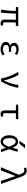

<svg xmlns="http://www.w3.org/2000/svg" viewBox="2570 -3418 861 6040"><g transform="rotate(90 3000.0 -398.5)"><path d="M713.9 12.7Q652.3 12.7 624 -21Q595.7 -54.7 595.7 -122.1Q595.7 -148.4 598.1 -276.4Q600.6 -404.3 601.6 -467.8H409.2Q409.2 -328.1 377 4.9L285.2 0Q323.2 -239.3 323.2 -467.8H198.2V-538.1L275.4 -543H799.8V-467.8H689.5Q681.6 -326.2 681.6 -116.2Q681.6 -63.5 732.4 -63.5Q740.2 -63.5 776.4 -68.4L789.1 1Q756.8 12.7 713.9 12.7Z M1530.3 12.7Q1428.7 12.7 1364.3 -31.7Q1299.8 -76.2 1299.8 -150.4Q1299.8 -205.1 1331.5 -238.8Q1363.3 -272.5 1413.1 -285.2V-290Q1373 -304.7 1350.1 -337.9Q1327.1 -371.1 1327.1 -411.1Q1327.1 -481.4 1386.2 -519Q1445.3 -556.6 1534.2 -556.6Q1628.9 -556.6 1710 -497.1L1672.9 -435.5Q1607.4 -484.4 1537.1 -484.4Q1484.4 -484.4 1451.2 -461.9Q1418 -439.5 1418 -399.4Q1418 -360.4 1448.7 -337.9Q1479.5 -315.4 1543 -315.4Q1571.3 -315.4 1610.4 -318.4V-247.1Q1563.5 -250 1526.4 -250Q1391.6 -250 1391.6 -157.2Q1391.6 -112.3 1430.7 -85.9Q1469.7 -59.6 1539.1 -59.6Q1619.1 -59.6 1688.5 -115.2L1726.6 -53.7Q1639.6 12.7 1530.3 12.7Z M2542 0H2452.1Q2421.9 -150.4 2367.2 -290.5Q2312.5 -430.7 2243.2 -533.2L2334 -556.6Q2387.7 -472.7 2437 -340.8Q2486.3 -209 2510.7 -92.8H2515.6Q2633.8 -341.8 2651.4 -543H2743.2Q2702.1 -277.3 2542 0Z M3565.4 12.7Q3505.9 12.7 3480 -20.5Q3454.1 -53.7 3454.1 -122.1V-468.8H3272.5V-538.1L3350.6 -543H3728.5V-468.8H3543Q3540 -345.7 3540 -116.2Q3540 -63.5 3585 -63.5Q3609.4 -63.5 3637.7 -71.3L3652.3 -1Q3607.4 12.7 3565.4 12.7Z M4597.7 -252.9Q4550.8 -377 4514.6 -419.4Q4478.5 -461.9 4434.6 -461.9Q4384.8 -461.9 4354.5 -411.6Q4324.2 -361.3 4324.2 -260.7Q4324.2 -165 4357.4 -112.8Q4390.6 -60.5 4441.4 -60.5Q4482.4 -60.5 4520 -103Q4557.6 -145.5 4597.7 -252.9ZM4532.2 -757.8H4650.4L4500 -580.1H4411.1ZM4670.9 -524.4H4756.8Q4717.8 -365.2 4675.8 -255.9Q4714.8 -159.2 4768.6 2H4678.7Q4653.3 -85.9 4632.8 -149.4Q4594.7 -69.3 4544.4 -28.8Q4494.1 11.7 4434.6 11.7Q4346.7 11.7 4291.5 -61Q4236.3 -133.8 4236.3 -261.2Q4236.3 -388.7 4292 -461.9Q4347.7 -535.2 4434.6 -535.2Q4498 -535.2 4543.5 -497.1Q4588.9 -459 4632.8 -363.3Q4644.5 -404.3 4670.9 -524.4Z M5338.9 8.8 5241.2 0 5477.5 -555.7 5471.7 -578.1Q5447.3 -656.2 5417 -694.3Q5386.7 -732.4 5341.8 -732.4Q5308.6 -732.4 5271.5 -713.9L5249 -790Q5294.9 -808.6 5351.6 -808.6Q5429.7 -808.6 5476.6 -752.9Q5523.4 -697.3 5561.5 -574.2L5767.6 0H5670.9L5520.5 -451.2H5516.6Z"/></g></svg>

Font: GenEi Gothic M Regular
Style: Regular
Weight: 400
Designer: o_tamon (Modified); [Source Han Sans]
Ryoko NISHIZUKA  (kana & ideographs); Paul D. Hunt (Latin, Greek & Cyrillic); Wenl
Version: Version 1.1a;Original Version 1.004